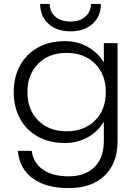

<svg xmlns="http://www.w3.org/2000/svg" viewBox="-20 -720 670 980"><path d="M50 -250Q50 -327 82.5 -386Q115 -445 174 -477.5Q233 -510 310 -510Q376 -510 427.5 -481Q479 -452 510 -401V-500H580V0Q580 113 514 176.5Q448 240 330 240Q214 240 146.5 190Q79 140 71 50H142Q150 112 199.5 146Q249 180 330 180Q415 180 462.5 132.5Q510 85 510 0V-99Q479 -48 427.5 -19Q376 10 310 10Q233 10 174 -22.5Q115 -55 82.5 -114Q50 -173 50 -250ZM520 -250Q520 -340 465 -395Q410 -450 320 -450Q230 -450 175 -395Q120 -340 120 -250Q120 -160 175 -105Q230 -50 320 -50Q410 -50 465 -105Q520 -160 520 -250ZM340 -560Q270 -560 227.5 -598.5Q185 -637 185 -700H234Q234 -659 263 -634.5Q292 -610 340 -610Q387 -610 415.5 -635Q444 -660 444 -700H495Q495 -637 452.5 -598.5Q410 -560 340 -560Z"/></svg>

Font: Goli Light
Style: Regular
Weight: 300
Designer: jaikishan Patel
Foundry: MagicType
Version: Version 1.000